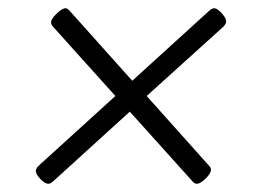

<svg xmlns="http://www.w3.org/2000/svg" viewBox="-20 -473 640 466"><path d="M97 -27Q89 -27 78 -38.5Q67 -50 67 -58Q67 -64 73 -70L260 -240L108 -409Q104 -414 104 -419Q104 -427 117.5 -440Q131 -453 139 -453Q143 -453 148 -448L301 -277L489 -448Q495 -453 500 -453Q507 -453 518 -441Q529 -429 529 -421Q529 -416 523 -409L336 -240L488 -70Q492 -66 492 -61Q492 -52 479 -39.5Q466 -27 458 -27Q452 -27 448 -32L295 -202L108 -32Q103 -27 97 -27Z"/></svg>

Font: Asap Expanded Expanded Light
Style: Italic
Weight: 300
Width: 7
Italic angle: -6°
Designer: Pablo Cosgaya
Foundry: Omnibus-Type
Version: Version 3.001; ttfautohint (v1.8.4.7-5d5b)